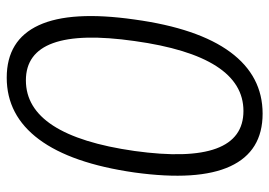

<svg xmlns="http://www.w3.org/2000/svg" viewBox="-135 -655 801 571"><g transform="rotate(90 265.5 -369.5)"><path d="M211 11Q99 11 55 -84.5Q11 -180 38 -369Q64 -558 135 -654Q206 -750 318 -750Q430 -750 474.5 -654Q519 -558 493 -369Q466 -181 394.5 -85Q323 11 211 11ZM219 -46Q383 -46 429 -369Q474 -693 310 -693Q147 -693 102 -369Q56 -46 219 -46Z"/></g></svg>

Font: Plata Sans Light
Style: Italic
Weight: 300
Italic angle: -8°
Designer: Pablo Impallari, Andres Torresi, & Cristiano Sobral
Foundry: Pablo Impallari, Andres Torresi, & Cristiano Sobral
Version: Version 1.00;December 28, 2019;FontCreator 12.0.0.2547 64-bi